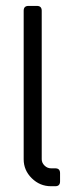

<svg xmlns="http://www.w3.org/2000/svg" viewBox="-20 -645 259 665"><path d="M188 -45.4V-16.6Q188 0 171.4 0H156.7Q118.2 0 90.1 -27.6Q62 -55.2 62 -93.3V-607.9Q62 -624.5 78.6 -624.5H107.9Q124.5 -624.5 124.5 -607.9V-93.3Q124.5 -81.1 134.3 -71.5Q144 -62 156.7 -62H171.4Q188 -62 188 -45.4Z"/></svg>

Font: GOSTRUS
Style: type_B
Weight: 400
Designer: Юрий и Татьяна Кривогуз
Version: Version 02.00